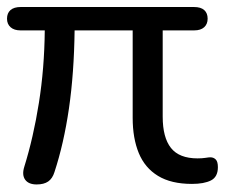

<svg xmlns="http://www.w3.org/2000/svg" viewBox="-22 -506 632 534"><path d="M80 7Q57.5 7 48 -6.2Q38.5 -19.5 45.5 -42Q71 -124 86.2 -220Q101.5 -316 102.5 -421.5H34.5Q17.5 -421.5 7.5 -430.2Q-2.5 -439 -2.5 -454Q-2.5 -469.5 7.2 -478Q17 -486.5 35.5 -486.5H517.5Q536.5 -486.5 546 -478Q555.5 -469.5 555.5 -454Q555.5 -439 545.8 -430.2Q536 -421.5 518.5 -421.5H430.5V-181.5Q430.5 -123.5 453.5 -94.5Q476.5 -65.5 527.5 -65.5Q540 -65.5 549.5 -67Q559 -68.5 563 -68.5Q572 -68.5 578 -62.5Q584 -56.5 584 -41Q584 -14 564.8 -4.2Q545.5 5.5 512 5.5Q454 5.5 417.5 -16.8Q381 -39 364 -80.2Q347 -121.5 347 -178V-421.5H185.5Q184 -302.5 169.8 -204.5Q155.5 -106.5 129.5 -27.5Q124 -9.5 112 -1.2Q100 7 80 7Z"/></svg>

Font: Nunito ExtraLight
Style: Regular
Weight: 200
Designer: Vernon Adams
Foundry: Vernon Adams
Version: Version 3.602;April 4, 2023;FontCreator 14.0.0.2856 64-bit